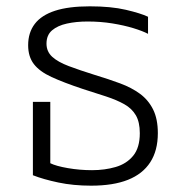

<svg xmlns="http://www.w3.org/2000/svg" viewBox="-20 -577 573 607"><path d="M268 10Q212 10 164.5 0Q117 -10 84 -23V-255H139V-61Q157 -52 194.5 -45.5Q232 -39 271 -39Q311 -39 345.5 -49Q380 -59 401 -84.5Q422 -110 422 -156Q422 -191 409.5 -212.5Q397 -234 373 -247.5Q349 -261 315.5 -272Q282 -283 241 -296Q181 -316 143 -333.5Q105 -351 87 -374.5Q69 -398 69 -434Q69 -474 90 -501.5Q111 -529 154 -543Q197 -557 264 -557Q331 -557 378 -546Q425 -535 448 -524V-470Q431 -479 401.5 -488Q372 -497 335 -503Q298 -509 257 -509Q221 -509 191.5 -502.5Q162 -496 144.5 -481Q127 -466 127 -439Q127 -414 145 -397.5Q163 -381 197.5 -368Q232 -355 280 -340Q323 -327 359.5 -313.5Q396 -300 422.5 -280.5Q449 -261 464 -231Q479 -201 479 -156Q479 -101 455 -64Q431 -27 384.5 -8.5Q338 10 268 10Z"/></svg>

Font: Noto Sans Thai Light
Style: Regular
Weight: 300
Designer: Monotype Design Team
Foundry: Monotype Imaging Inc.
Version: Version 2.001